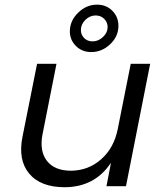

<svg xmlns="http://www.w3.org/2000/svg" viewBox="-20 -801 688 826"><path d="M259 4.5Q154.5 4.5 105.5 -54.2Q56.5 -113 77 -214L139.5 -526.5H223L163 -223.5Q149 -151 182 -108.8Q215 -66.5 286 -66.5Q360.5 -67.5 415.2 -115.8Q470 -164 486.5 -245.5L542.5 -526.5H626L522 0H438L457.5 -101Q388.5 3.5 259 4.5ZM397.5 -781Q437.5 -781 463.5 -754.5Q489.5 -728 489.5 -690Q489.5 -644.5 454 -610.8Q418.5 -577 372.5 -577Q333 -577 306.8 -603Q280.5 -629 280.5 -666Q280.5 -711.5 316 -746.2Q351.5 -781 397.5 -781ZM391.5 -734.5Q366.5 -734.5 347.2 -715.5Q328 -696.5 328 -672Q328 -651 342.2 -637Q356.5 -623 378.5 -623Q403 -623 423 -641.8Q443 -660.5 443 -684.5Q443 -705.5 428.2 -720Q413.5 -734.5 391.5 -734.5Z"/></svg>

Font: Argentum Sans Light
Style: Italic
Weight: 300
Italic angle: -11.3°
Designer: Julieta Ulanovsky (font), Owen Earl (portions from Jones font), Cristiano Sobral (main changes and remaster)
Foundry: Julieta Ulanovsky (font), Owen Earl (portions from Jones font), Cristiano Sobral (main changes and remaster)
Version: Version 3.127